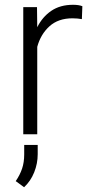

<svg xmlns="http://www.w3.org/2000/svg" viewBox="-20 -558 377 798"><path d="M322.3 -532.2 320.3 -478.5Q311 -480 301.8 -481Q292.5 -481.9 281.2 -481.9Q222.2 -481.9 185.5 -448.7Q148.9 -415.5 134.8 -363.3V0H76.7V-528.3H133.8L134.8 -444.8Q156.2 -487.8 193.1 -512.9Q230 -538.1 283.7 -538.1Q307.6 -538.1 322.3 -532.2ZM136.7 44.4V83Q136.7 121.6 122.1 158.2Q107.4 194.8 80.1 220.2L45.4 194.8Q63 168.9 71.8 142.8Q80.6 116.7 80.6 84V44.4Z"/></svg>

Font: Vazirmatn UI ExtraLight
Style: Regular
Weight: 200
Designer: Saber Rastikerdar
Foundry: Saber Rastikerdar
Version: Version 33.003